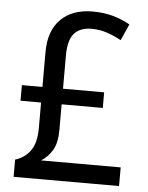

<svg xmlns="http://www.w3.org/2000/svg" viewBox="-52 -859 624 809"><g transform="rotate(5 260.0 -454.5)"><path d="M307 -816Q355 -816 394 -805Q433 -794 466 -775L435 -706Q406 -722 375 -732.5Q344 -743 310 -743Q260 -743 235.5 -714.5Q211 -686 211 -622V-481H385V-415H211V-308Q211 -251 192 -220Q173 -189 145 -172H482V-93H36V-166Q76 -178 100 -211Q124 -244 124 -307V-415H37V-481H124V-628Q124 -719 173 -767.5Q222 -816 307 -816Z"/></g></svg>

Font: Noto Sans Telugu UI SemiCondensed
Style: Regular
Weight: 400
Width: 4
Designer: Jelle Bosma - Monotype Design Team
Foundry: Monotype Imaging Inc.
Version: Version 2.005; ttfautohint (v1.8.4.7-5d5b)